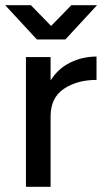

<svg xmlns="http://www.w3.org/2000/svg" viewBox="-34 -720 404 740"><path d="M66 -500H161V-410Q190 -456 237 -479Q284 -502 338 -502V-412Q263 -412 212 -377.5Q161 -343 161 -272V0H66ZM-14 -700H85L163 -620L241 -700H340L218 -568H108Z"/></svg>

Font: Oak Sans Medium
Style: Regular
Weight: 500
Designer: Erik Kennedy, Walven
Foundry: Erik Kennedy, Walven
Version: Version 1.000